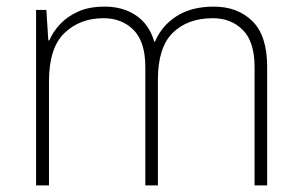

<svg xmlns="http://www.w3.org/2000/svg" viewBox="-20 -560 909 580"><path d="M626 -540Q698 -540 742.5 -496Q787 -452 787 -359V0H749V-357Q749 -434 713.5 -469.5Q678 -505 623 -505Q547 -505 502 -461Q457 -417 457 -319V0H419V-357Q419 -434 383.5 -469.5Q348 -505 293 -505Q221 -505 174.5 -460Q128 -415 128 -315V0H89V-530H120L126 -438H129Q140 -464 161.5 -487Q183 -510 216 -525Q249 -540 296 -540Q352 -540 391.5 -513Q431 -486 446 -434H448Q469 -483 514 -511.5Q559 -540 626 -540Z"/></svg>

Font: Noto Sans Khmer UI ExtraLight
Style: Regular
Weight: 200
Designer: Danh Hong and the Monotype Design Team
Foundry: Monotype Imaging Inc.
Version: Version 2.002; ttfautohint (v1.8.4.7-5d5b)